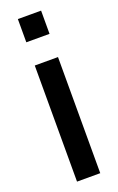

<svg xmlns="http://www.w3.org/2000/svg" viewBox="-139 -539 479 777"><g transform="rotate(-20 100.0 -150.0)"><path d="M50 -400V-500H150V-400ZM50 200V-300H150V200Z"/></g></svg>

Font: Matrix Sans
Style: Regular
Weight: 400
Designer: Brad Neil
Version: Version 1.100